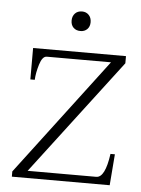

<svg xmlns="http://www.w3.org/2000/svg" viewBox="-48 -656 511 694"><g transform="rotate(5 207.5 -308.5)"><path d="M187 -581Q187 -597 196.5 -607Q206 -617 222 -617Q237 -617 246.5 -607Q256 -597 256 -581Q256 -565 246.5 -555.5Q237 -546 222 -546Q206 -546 196.5 -555.5Q187 -565 187 -581ZM21 -19 342 -443H109Q93 -443 83.5 -412Q74 -381 73 -356H57V-470H394V-444L76 -26H325Q357 -26 369 -113H385L376 0H21Z"/></g></svg>

Font: Taviraj ExtraLight
Style: Regular
Weight: 200
Designer: Katatrad Team
Foundry: CadsonDemak
Version: Version 1.030